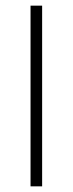

<svg xmlns="http://www.w3.org/2000/svg" viewBox="-20 -659 257 679"><path d="M129 -639V0H88V-639Z"/></svg>

Font: Anek Kannada ExtraLight
Style: Regular
Weight: 250
Version: Version 1.003